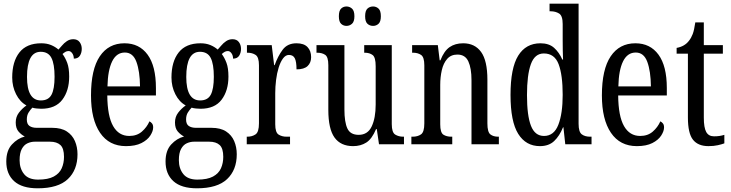

<svg xmlns="http://www.w3.org/2000/svg" viewBox="-20 -780 3954 1038"><path d="M184 238Q99 238 56.5 199.5Q14 161 14 93Q14 34 44.5 1Q75 -32 114 -42Q96 -51 80.5 -68.5Q65 -86 65 -118Q65 -148 82 -170.5Q99 -193 123 -210Q88 -229 67 -270.5Q46 -312 46 -361Q46 -447 85 -496.5Q124 -546 203 -546Q233 -546 256 -536.5Q279 -527 296 -512Q304 -520 315 -533.5Q326 -547 341.5 -557.5Q357 -568 376 -568Q399 -568 410.5 -552.5Q422 -537 422 -516Q422 -495 412 -479Q402 -463 379 -463Q379 -480 370.5 -492Q362 -504 351 -504Q341 -504 333.5 -499.5Q326 -495 318 -488Q333 -468 343.5 -440Q354 -412 354 -366Q354 -290 317 -241Q280 -192 203 -192Q193 -192 178 -193.5Q163 -195 155 -198Q145 -188 135 -172.5Q125 -157 125 -134Q125 -109 139.5 -99Q154 -89 179 -89H262Q311 -89 341 -69.5Q371 -50 385 -17.5Q399 15 399 54Q399 139 346.5 188.5Q294 238 184 238ZM201 -237Q242 -237 258.5 -268Q275 -299 275 -365Q275 -434 258 -467Q241 -500 200 -500Q126 -500 126 -364Q126 -237 201 -237ZM186 191Q240 191 270.5 174.5Q301 158 313.5 130Q326 102 326 68Q326 22 306.5 4Q287 -14 250 -14H168Q148 -14 129 -5.5Q110 3 98 25Q86 47 86 86Q86 131 110 161Q134 191 186 191Z M661 10Q570 10 521 -62Q472 -134 472 -264Q472 -405 519.5 -475.5Q567 -546 653 -546Q733 -546 778 -484.5Q823 -423 823 -304V-264H560Q561 -152 591.5 -98.5Q622 -45 679 -45Q720 -45 747 -68.5Q774 -92 788 -124Q796 -120 802 -112.5Q808 -105 808 -91Q808 -71 792.5 -47Q777 -23 744.5 -6.5Q712 10 661 10ZM737 -313Q736 -395 717.5 -445.5Q699 -496 655 -496Q610 -496 586.5 -448.5Q563 -401 561 -313Z M1045 238Q960 238 917.5 199.5Q875 161 875 93Q875 34 905.5 1Q936 -32 975 -42Q957 -51 941.5 -68.5Q926 -86 926 -118Q926 -148 943 -170.5Q960 -193 984 -210Q949 -229 928 -270.5Q907 -312 907 -361Q907 -447 946 -496.5Q985 -546 1064 -546Q1094 -546 1117 -536.5Q1140 -527 1157 -512Q1165 -520 1176 -533.5Q1187 -547 1202.5 -557.5Q1218 -568 1237 -568Q1260 -568 1271.5 -552.5Q1283 -537 1283 -516Q1283 -495 1273 -479Q1263 -463 1240 -463Q1240 -480 1231.5 -492Q1223 -504 1212 -504Q1202 -504 1194.5 -499.5Q1187 -495 1179 -488Q1194 -468 1204.5 -440Q1215 -412 1215 -366Q1215 -290 1178 -241Q1141 -192 1064 -192Q1054 -192 1039 -193.5Q1024 -195 1016 -198Q1006 -188 996 -172.5Q986 -157 986 -134Q986 -109 1000.5 -99Q1015 -89 1040 -89H1123Q1172 -89 1202 -69.5Q1232 -50 1246 -17.5Q1260 15 1260 54Q1260 139 1207.5 188.5Q1155 238 1045 238ZM1062 -237Q1103 -237 1119.5 -268Q1136 -299 1136 -365Q1136 -434 1119 -467Q1102 -500 1061 -500Q987 -500 987 -364Q987 -237 1062 -237ZM1047 191Q1101 191 1131.5 174.5Q1162 158 1174.5 130Q1187 102 1187 68Q1187 22 1167.5 4Q1148 -14 1111 -14H1029Q1009 -14 990 -5.5Q971 3 959 25Q947 47 947 86Q947 131 971 161Q995 191 1047 191Z M1314 0V-41H1317Q1343 -41 1361.5 -53.5Q1380 -66 1380 -113V-427Q1380 -471 1362 -483Q1344 -495 1318 -495H1315V-536H1449L1462 -428H1465Q1482 -476 1508 -511Q1534 -546 1583 -546Q1623 -546 1642.5 -525.5Q1662 -505 1662 -471Q1662 -441 1643 -423Q1624 -405 1583 -405Q1583 -446 1574 -464.5Q1565 -483 1542 -483Q1524 -483 1510 -464Q1496 -445 1486.5 -414.5Q1477 -384 1472.5 -347.5Q1468 -311 1468 -276V-108Q1468 -64 1486 -52.5Q1504 -41 1529 -41H1548V0Z M1889 10Q1822 10 1788.5 -36.5Q1755 -83 1755 -186V-428Q1755 -472 1738 -483.5Q1721 -495 1695 -495H1691V-536H1842V-188Q1842 -120 1858 -85.5Q1874 -51 1919 -51Q1968 -51 1989.5 -96.5Q2011 -142 2011 -215V-422Q2011 -470 1994.5 -482.5Q1978 -495 1952 -495H1949V-536H2098V-109Q2098 -64 2116.5 -52.5Q2135 -41 2160 -41H2164V0H2029L2017 -82H2013Q1991 -29 1960.5 -9.5Q1930 10 1889 10ZM1997 -640Q1979 -640 1966.5 -651.5Q1954 -663 1954 -692Q1954 -722 1966.5 -733.5Q1979 -745 1997 -745Q2014 -745 2026.5 -733.5Q2039 -722 2039 -692Q2039 -663 2026.5 -651.5Q2014 -640 1997 -640ZM1853 -640Q1836 -640 1824 -651.5Q1812 -663 1812 -692Q1812 -722 1824 -733.5Q1836 -745 1853 -745Q1870 -745 1883 -733.5Q1896 -722 1896 -692Q1896 -663 1883 -651.5Q1870 -640 1853 -640Z M2204 0V-41H2211Q2238 -41 2256 -53.5Q2274 -66 2274 -113V-427Q2274 -471 2256.5 -483Q2239 -495 2213 -495H2208V-536H2347L2357 -454H2361Q2381 -505 2411 -525.5Q2441 -546 2484 -546Q2547 -546 2581 -499Q2615 -452 2615 -349V-113Q2615 -66 2631 -53.5Q2647 -41 2673 -41H2677V0H2529V-347Q2529 -411 2512 -448Q2495 -485 2453 -485Q2418 -485 2397.5 -461.5Q2377 -438 2368.5 -400.5Q2360 -363 2360 -321V-108Q2360 -63 2377 -52Q2394 -41 2420 -41H2425V0Z M2899 10Q2823 10 2781.5 -56.5Q2740 -123 2740 -267Q2740 -412 2781.5 -479Q2823 -546 2902 -546Q2948 -546 2975.5 -521.5Q3003 -497 3020 -458H3024Q3023 -481 3022.5 -508Q3022 -535 3022 -563V-650Q3022 -695 3002.5 -707Q2983 -719 2957 -719H2951V-760H3108V-111Q3108 -67 3125 -54Q3142 -41 3170 -41H3178V0H3036L3026 -92H3024Q3005 -45 2976 -17.5Q2947 10 2899 10ZM2921 -45Q2975 -45 2998.5 -105.5Q3022 -166 3022 -267Q3022 -375 3000 -433Q2978 -491 2920 -491Q2871 -491 2850 -433Q2829 -375 2829 -266Q2829 -155 2850.5 -100Q2872 -45 2921 -45Z M3423 10Q3332 10 3283 -62Q3234 -134 3234 -264Q3234 -405 3281.5 -475.5Q3329 -546 3415 -546Q3495 -546 3540 -484.5Q3585 -423 3585 -304V-264H3322Q3323 -152 3353.5 -98.5Q3384 -45 3441 -45Q3482 -45 3509 -68.5Q3536 -92 3550 -124Q3558 -120 3564 -112.5Q3570 -105 3570 -91Q3570 -71 3554.5 -47Q3539 -23 3506.5 -6.5Q3474 10 3423 10ZM3499 -313Q3498 -395 3479.5 -445.5Q3461 -496 3417 -496Q3372 -496 3348.5 -448.5Q3325 -401 3323 -313Z M3810 10Q3754 10 3726.5 -24.5Q3699 -59 3699 -145V-490H3638V-521Q3682 -529 3705 -560Q3717 -575 3725 -596Q3733 -617 3739 -659H3785V-536H3888V-490H3785V-144Q3785 -90 3798 -66.5Q3811 -43 3840 -43Q3857 -43 3870 -45Q3883 -47 3896 -51V-5Q3883 0 3861 5Q3839 10 3810 10Z"/></svg>

Font: Noto Serif Khmer ExtraCondensed
Style: Regular
Weight: 400
Width: 2
Designer: Danh Hong and the Monotype Design Team
Foundry: Monotype Imaging Inc.
Version: Version 2.004; ttfautohint (v1.8.4.7-5d5b)